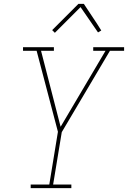

<svg xmlns="http://www.w3.org/2000/svg" viewBox="-20 -981 667 1001"><path d="M140 0V-19H237L282 -294L171 -716H100V-735H261V-716H194L296 -320L530 -716H466V-735H627V-716H553L302 -292L257 -19H352V0ZM266 -810 252 -824 389 -961H417L486 -857L508 -822L491 -812L400 -944Z"/></svg>

Font: Iosevka Etoile Thin
Style: Italic
Weight: 100
Italic angle: -9°
Designer: Belleve Invis
Foundry: Belleve Invis
Version: Version 22.1.2; ttfautohint (v1.8.4)